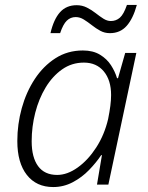

<svg xmlns="http://www.w3.org/2000/svg" viewBox="-20 -746 598 776"><path d="M195 10Q127 10 88.5 -39Q50 -88 50 -176Q50 -244 68 -309Q86 -374 120.5 -426.5Q155 -479 204 -510.5Q253 -542 315 -542Q356 -542 384 -525Q412 -508 428.5 -482.5Q445 -457 453 -430H457L486 -532H531L418 0H372L392 -119H389Q369 -89 340 -59Q311 -29 274 -9.5Q237 10 195 10ZM211 -39Q252 -39 294 -69Q336 -99 369 -150Q402 -201 417 -265Q423 -295 426 -318.5Q429 -342 429 -362Q429 -422 399.5 -457.5Q370 -493 319 -493Q270 -493 231 -465.5Q192 -438 164.5 -392.5Q137 -347 122.5 -290.5Q108 -234 108 -175Q108 -110 134 -74.5Q160 -39 211 -39ZM184 -612Q197 -668 222.5 -696.5Q248 -725 290 -725Q312 -725 331 -715.5Q350 -706 366.5 -693Q383 -680 398 -670.5Q413 -661 428 -661Q449 -661 464.5 -674.5Q480 -688 493 -726H533Q518 -671 492 -641.5Q466 -612 424 -612Q403 -612 385.5 -621.5Q368 -631 351.5 -644Q335 -657 319 -667Q303 -677 286 -677Q265 -677 250 -662.5Q235 -648 223 -612Z"/></svg>

Font: Noto Sans Light
Style: Italic
Weight: 300
Italic angle: -12°
Designer: Monotype Design Team
Foundry: Monotype Imaging Inc.
Version: Version 2.013; ttfautohint (v1.8.4.7-5d5b)